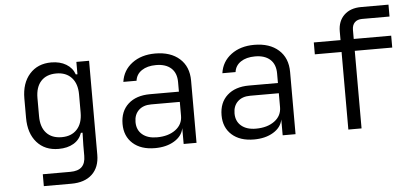

<svg xmlns="http://www.w3.org/2000/svg" viewBox="-57 -855 2514 1159"><g transform="rotate(-5 1200.0 -275.0)"><path d="M425 -550H502V19Q502 95 457 137.5Q412 180 331 180H164V108H331Q378 108 400.5 86Q423 64 423 19V-45L425 -121H415Q401 -80 364 -58Q327 -36 273 -36Q190 -36 141.5 -91Q93 -146 93 -240V-357Q93 -450 142 -505Q191 -560 273 -560Q326 -560 363.5 -537.5Q401 -515 415 -475H425ZM424 -353Q424 -418 390.5 -454.5Q357 -491 298 -491Q238 -491 205 -455Q172 -419 172 -353V-243Q172 -177 205 -141Q238 -105 298 -105Q357 -105 390.5 -141.5Q424 -178 424 -243Z M1105 -377V0H1027V-96Q1018 -48 970 -19Q922 10 853 10Q768 10 719 -34Q670 -78 670 -152Q670 -229 718.5 -273Q767 -317 851 -317H1026V-375Q1026 -430 993.5 -459.5Q961 -489 902 -489Q849 -489 815.5 -466.5Q782 -444 777 -405H697Q707 -475 763 -517Q819 -559 903 -559Q996 -559 1050.5 -510.5Q1105 -462 1105 -377ZM1026 -171V-255H852Q804 -255 776.5 -228.5Q749 -202 749 -157Q749 -109 781.5 -81.5Q814 -54 870 -54Q939 -54 982.5 -86Q1026 -118 1026 -171Z M1705 -377V0H1627V-96Q1618 -48 1570 -19Q1522 10 1453 10Q1368 10 1319 -34Q1270 -78 1270 -152Q1270 -229 1318.5 -273Q1367 -317 1451 -317H1626V-375Q1626 -430 1593.5 -459.5Q1561 -489 1502 -489Q1449 -489 1415.5 -466.5Q1382 -444 1377 -405H1297Q1307 -475 1363 -517Q1419 -559 1503 -559Q1596 -559 1650.5 -510.5Q1705 -462 1705 -377ZM1626 -171V-255H1452Q1404 -255 1376.5 -228.5Q1349 -202 1349 -157Q1349 -109 1381.5 -81.5Q1414 -54 1470 -54Q1539 -54 1582.5 -86Q1626 -118 1626 -171Z M2025 0V-470H1863V-542H2025V-595Q2025 -657 2063 -693.5Q2101 -730 2166 -730H2332V-658H2166Q2137 -658 2121 -642Q2105 -626 2105 -596V-542H2332V-470H2105V0Z"/></g></svg>

Font: JetBrains Mono Semi Light
Style: Regular
Weight: 350
Monospace: yes
Designer: Philipp Nurullin, Konstantin Bulenkov
Foundry: JetBrains
Version: 2.002